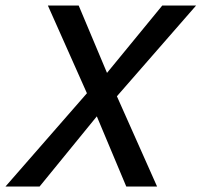

<svg xmlns="http://www.w3.org/2000/svg" viewBox="-36 -678 733 698"><path d="M389 -328 535 0H423L316 -255L108 0H-16L280 -339L138 -658H250L353 -413L554 -658H677Z"/></svg>

Font: Ysabeau Semibold
Style: Italic
Weight: 600
Italic angle: -12°
Designer: Christian Thalmann (Catharsis Fonts)
Version: Version 0.003